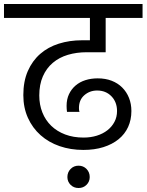

<svg xmlns="http://www.w3.org/2000/svg" viewBox="-47 -760 735 963"><path d="M-27 -740H668V-670H483V-498H388Q337 -498 293.5 -485Q250 -472 218 -445Q186 -418 168 -377Q150 -336 150 -281Q150 -235 165.5 -196Q181 -157 210 -129Q239 -101 280 -85.5Q321 -70 372 -70Q408 -70 438.5 -79.5Q469 -89 491.5 -106.5Q514 -124 527 -148.5Q540 -173 540 -203Q540 -248 512 -277Q484 -306 440 -306Q403 -306 376 -282.5Q349 -259 349 -218Q349 -213 349.5 -208Q350 -203 352 -199H289Q288 -206 287.5 -214Q287 -222 287 -229Q287 -262 299 -287.5Q311 -313 332 -331Q353 -349 381.5 -358Q410 -367 443 -367Q482 -367 513 -355Q544 -343 566 -321Q588 -299 600 -269Q612 -239 612 -203Q612 -159 595.5 -123Q579 -87 547.5 -61.5Q516 -36 471.5 -22Q427 -8 371 -8Q307 -8 252 -27Q197 -46 156.5 -82Q116 -118 93 -169Q70 -220 70 -283Q70 -352 92.5 -403.5Q115 -455 154.5 -489.5Q194 -524 248 -541Q302 -558 364 -558H404V-670H-27ZM347 183Q323 183 307 167Q291 151 291 128Q291 104 307 87.5Q323 71 347 71Q371 71 387 87.5Q403 104 403 128Q403 151 387 167Q371 183 347 183Z"/></svg>

Font: Poppins
Style: Regular
Weight: 400
Designer: Ninad Kale (Devanagari), Jonny Pinhorn (Latin)
Foundry: Indian Type Foundry
Version: Version 3.002 2017